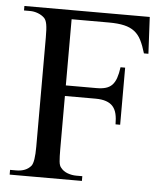

<svg xmlns="http://www.w3.org/2000/svg" viewBox="-49 -707 655 751"><g transform="rotate(5 278.0 -331.0)"><path d="M498.5 -518.1Q489.7 -548.3 479.2 -569.1Q468.8 -589.8 452.4 -602.5Q436 -615.2 411.9 -620.8Q387.7 -626.5 351.6 -626.5H205.1V-366.7H325.2Q346.7 -366.7 361.6 -371.1Q376.5 -375.5 386.5 -385.7Q396.5 -396 402.6 -413.3Q408.7 -430.7 412.1 -456.1H430.2V-231.9H412.1Q412.1 -255.4 408 -272.9Q403.8 -290.5 393.8 -302Q383.8 -313.5 366.9 -319.3Q350.1 -325.2 325.2 -325.2H205.1V-117.7Q205.1 -85.4 206.8 -68.1Q208.5 -50.8 215.8 -43.5Q225.6 -30.8 242.4 -24.7Q259.3 -18.6 276.4 -18.6H300.3V0H16.6V-18.6H40.5Q79.6 -18.6 99.1 -42.5Q110.8 -58.1 110.8 -117.7V-545.4Q110.8 -563.5 110.1 -576.4Q109.4 -589.4 107.7 -598.4Q106 -607.4 103.3 -613.3Q100.6 -619.1 97.2 -622.6Q86.9 -632.8 71.5 -638.7Q56.2 -644.5 40.5 -644.5H16.6V-662.1H508.8L516.1 -518.1Z"/></g></svg>

Font: Doulos SIL Cyr
Style: Regular
Weight: 400
Designer: Walt Agee, Victor Gaultney, Peter Martin, Debbi Hosken, Becca Hirsbrunner
Foundry: SIL International
Version: Version 5.000